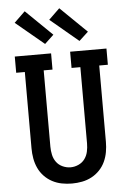

<svg xmlns="http://www.w3.org/2000/svg" viewBox="-64 -1031 728 1085"><g transform="rotate(-5 300.0 -488.5)"><path d="M300 8Q271 8 242.5 2.5Q214 -3 188.5 -16.5Q163 -30 143 -51Q123 -72 111 -98Q99 -124 94 -152.5Q89 -181 89 -210V-643H40V-735H246V-643H196V-210Q196 -187 201 -164Q206 -141 219.5 -122.5Q233 -104 255 -94Q277 -84 300 -84Q323 -84 345 -94Q367 -104 380.5 -122.5Q394 -141 399 -164Q404 -187 404 -210V-643H354V-735H560V-643H511V-210Q511 -181 506 -152.5Q501 -124 489 -98Q477 -72 457 -51Q437 -30 411.5 -16.5Q386 -3 357.5 2.5Q329 8 300 8ZM412 -791 252 -925 314 -985 464 -839ZM217 -791 56 -925 118 -985 268 -839Z"/></g></svg>

Font: Iosevka Etoile Semibold
Style: Regular
Weight: 600
Designer: Belleve Invis
Foundry: Belleve Invis
Version: Version 22.1.2; ttfautohint (v1.8.4)